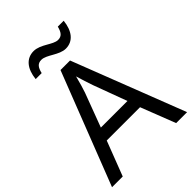

<svg xmlns="http://www.w3.org/2000/svg" viewBox="-257 -1033 1154 1154"><g transform="rotate(-45 319.5 -456.5)"><path d="M135 -784H186C195 -823 209 -842 241 -842C285 -842 337 -785 393 -785C456 -785 494 -835 502 -913H452C442 -874 428 -855 397 -855C355 -855 304 -912 245 -912C182 -912 143 -863 135 -784ZM545 0H638L360 -717H279L0 0H91L176 -221H459ZM352 -517 432 -301H206L287 -517C295 -540 308 -583 318 -624C325 -599 346 -533 352 -517Z"/></g></svg>

Font: Noto Sans Osage
Style: Regular
Weight: 400
Designer: Monotype Design Team
Foundry: Monotype Imaging Inc.
Version: Version 2.002